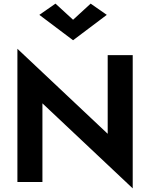

<svg xmlns="http://www.w3.org/2000/svg" viewBox="-20 -1004 828 1059"><path d="M383 -895 480 -984 569 -922 383 -782 197 -922 286 -984ZM574 -700H712V35L214 -434V0H76V-735L574 -266Z"/></svg>

Font: Von Semi
Style: Regular
Weight: 600
Version: Version 4.000; ttfautohint (v1.8.4.7-5d5b)